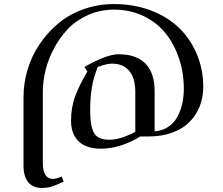

<svg xmlns="http://www.w3.org/2000/svg" viewBox="-20 -722 1095 941"><path d="M95.2 87.9V-245.1Q95.2 -314.5 115.2 -381.3Q135.3 -448.2 174.3 -505.9Q213.4 -563.5 266.4 -607.7Q319.3 -651.9 389.9 -677Q460.4 -702.1 539.1 -702.1Q636.2 -702.1 718.5 -671.1Q800.8 -640.1 856.9 -585.9Q913.1 -531.7 944.6 -456.8Q976.1 -381.8 976.1 -295.9Q976.1 -245.1 959 -201.4Q941.9 -157.7 909.2 -124.5Q876.5 -91.3 825 -72.3Q773.4 -53.2 709 -53.2H668Q568.8 6.8 473.1 6.8Q440.9 6.8 415.3 -1.2Q389.6 -9.3 373.5 -22.2Q357.4 -35.2 346.9 -53.2Q336.4 -71.3 332.3 -89.8Q328.1 -108.4 328.1 -128.9Q328.1 -197.3 349.4 -252.9Q370.6 -308.6 408.2 -371.1L394 -394Q502.9 -456.1 561 -456.1Q648.4 -456.1 693.1 -410.2Q737.8 -364.3 737.8 -274.9V-78.1Q774.9 -81.1 803 -99.1Q831.1 -117.2 847.7 -146.5Q864.3 -175.8 872.6 -211.2Q880.9 -246.6 880.9 -287.1Q880.9 -364.7 857.7 -434.6Q834.5 -504.4 792 -558.1Q749.5 -611.8 683.8 -643.3Q618.2 -674.8 539.1 -674.8Q471.2 -674.8 412.6 -648.9Q354 -623 314 -581.3Q273.9 -539.6 245.4 -486.3Q216.8 -433.1 203.4 -378.4Q189.9 -323.7 189.9 -272V76.2Q189.9 154.8 240.2 154.8Q256.3 154.8 282.2 143.1L292 168Q253.9 186 233.2 192.6Q212.4 199.2 185.1 199.2Q142.6 199.2 118.9 171.9Q95.2 144.5 95.2 87.9ZM421.9 -182.1Q421.9 -102.1 441.2 -69.6Q460.4 -37.1 517.1 -37.1Q548.8 -37.1 584 -49.6Q619.1 -62 643.1 -76.2V-270Q643.1 -339.8 613 -375Q583 -410.2 528.8 -410.2Q504.4 -410.2 459 -394Q437.5 -339.4 429.7 -289.8Q421.9 -240.2 421.9 -182.1Z"/></svg>

Font: Dehuti Alt
Style: Bold
Weight: 700
Version: Version 1.2